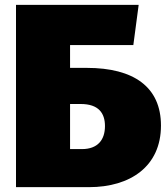

<svg xmlns="http://www.w3.org/2000/svg" viewBox="-20 -772 694 792"><path d="M338 -492H269V-586H530L552 -752H46V0H347C518 0 644 -86 644 -254C644 -413 532 -492 338 -492ZM318 -157H269V-343H313C387 -343 413 -305 413 -252C413 -195 383 -157 318 -157Z"/></svg>

Font: Glow Sans SC Normal Heavy
Style: Regular
Weight: 900
Designer: Ryoko NISHIZUKA (kana, bopomofo & ideographs); Paul D. Hunt (Latin, Greek & Cyrillic); Sandoll Communications, Soo-young
Version: Version 0.93